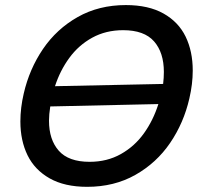

<svg xmlns="http://www.w3.org/2000/svg" viewBox="-20 -720 786 750"><path d="M59.6 -245.6Q59.6 -298.8 72.8 -355Q94.7 -450.2 147.9 -528.6Q201.2 -606.9 283.7 -653.6Q366.2 -700.2 471.7 -700.2Q560.1 -700.2 618.7 -667.2Q677.2 -634.3 705.1 -576.9Q732.9 -519.5 732.9 -444.3Q732.9 -392.1 719.7 -335.4Q697.8 -239.7 644.5 -161.6Q591.3 -83.5 508.8 -36.9Q426.3 9.8 320.3 9.8Q232.4 9.8 174.1 -23.2Q115.7 -56.2 87.6 -113.5Q59.6 -170.9 59.6 -245.6ZM617.2 -392.1Q620.1 -416.5 620.1 -439Q620.1 -514.6 581.8 -558.3Q543.5 -602.1 460.9 -602.1Q393.6 -602.1 340.3 -572.8Q287.1 -543.5 251 -494.1Q214.8 -444.8 194.8 -383.3ZM598.6 -313.5 176.3 -304.2Q171.4 -272.5 171.4 -248.5Q171.4 -174.3 209.7 -131.1Q248 -87.9 330.1 -87.9Q398.4 -87.9 452.1 -118.2Q505.9 -148.4 542.2 -199.2Q578.6 -250 598.6 -313.5Z"/></svg>

Font: Acari Sans SemiBold
Style: Italic
Weight: 600
Italic angle: -13°
Designer: Alfredo Marco Pradil and Stefan Peev
Foundry: Hanken Design Co.
Version: Version 1.045;January 11, 2019;FontCreator 11.5.0.2425 64-bi